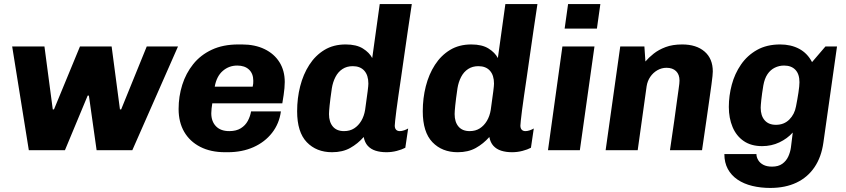

<svg xmlns="http://www.w3.org/2000/svg" viewBox="-20 -740 4167 946"><path d="M122 0 40 -511H199L240 -201H246L374 -511H530L571 -201H577L703 -511H857L632 0H456L418 -269H412L300 0Z M1089 10Q1018 10 966.5 -16.5Q915 -43 887.5 -90.5Q860 -138 860 -203Q860 -265 878 -322Q896 -379 932 -424Q968 -469 1023.5 -495Q1079 -521 1154 -521H1172Q1236 -521 1283.5 -498Q1331 -475 1357 -433.5Q1383 -392 1383 -336Q1383 -321 1381.5 -305.5Q1380 -290 1377.5 -272Q1375 -254 1371 -231H1026Q1024 -219 1022.5 -205.5Q1021 -192 1021 -182Q1021 -142 1044 -118Q1067 -94 1110 -94Q1144 -94 1166.5 -108Q1189 -122 1201 -144.5Q1213 -167 1217 -191H1364Q1356 -131 1320.5 -85.5Q1285 -40 1229 -15Q1173 10 1102 10ZM1038 -313H1225Q1227 -321 1227.5 -327.5Q1228 -334 1228 -342Q1228 -377 1207 -397Q1186 -417 1149 -417Q1108 -417 1077.5 -390.5Q1047 -364 1038 -313Z M1616 10Q1539 10 1491.5 -39.5Q1444 -89 1444 -192Q1444 -256 1459 -315Q1474 -374 1504 -420.5Q1534 -467 1578.5 -494Q1623 -521 1683 -521Q1736 -521 1768 -501Q1800 -481 1814 -454L1851 -720H2009Q1999 -653 1989.5 -589.5Q1980 -526 1972 -468.5Q1964 -411 1956.5 -360.5Q1949 -310 1943 -268.5Q1937 -227 1933 -196Q1929 -165 1927 -145.5Q1925 -126 1925 -121Q1925 -108 1931.5 -101Q1938 -94 1950 -94Q1960 -94 1971.5 -98Q1983 -102 1991 -107L1977 -12Q1960 -3 1935 3.5Q1910 10 1884 10Q1854 10 1830.5 2.5Q1807 -5 1792 -21.5Q1777 -38 1772 -65Q1743 -32 1705.5 -11Q1668 10 1616 10ZM1675 -94Q1704 -94 1725 -107.5Q1746 -121 1760 -144.5Q1774 -168 1779 -199Q1788 -263 1791.5 -290.5Q1795 -318 1795 -328Q1795 -369 1775 -391.5Q1755 -414 1718 -414Q1689 -414 1667.5 -400Q1646 -386 1633 -361Q1620 -336 1615 -305Q1607 -250 1604 -220Q1601 -190 1601 -178Q1601 -139 1620 -116.5Q1639 -94 1675 -94Z M2235 10Q2158 10 2110.5 -39.5Q2063 -89 2063 -192Q2063 -256 2078 -315Q2093 -374 2123 -420.5Q2153 -467 2197.5 -494Q2242 -521 2302 -521Q2355 -521 2387 -501Q2419 -481 2433 -454L2470 -720H2628Q2618 -653 2608.5 -589.5Q2599 -526 2591 -468.5Q2583 -411 2575.5 -360.5Q2568 -310 2562 -268.5Q2556 -227 2552 -196Q2548 -165 2546 -145.5Q2544 -126 2544 -121Q2544 -108 2550.5 -101Q2557 -94 2569 -94Q2579 -94 2590.5 -98Q2602 -102 2610 -107L2596 -12Q2579 -3 2554 3.5Q2529 10 2503 10Q2473 10 2449.5 2.5Q2426 -5 2411 -21.5Q2396 -38 2391 -65Q2362 -32 2324.5 -11Q2287 10 2235 10ZM2294 -94Q2323 -94 2344 -107.5Q2365 -121 2379 -144.5Q2393 -168 2398 -199Q2407 -263 2410.5 -290.5Q2414 -318 2414 -328Q2414 -369 2394 -391.5Q2374 -414 2337 -414Q2308 -414 2286.5 -400Q2265 -386 2252 -361Q2239 -336 2234 -305Q2226 -250 2223 -220Q2220 -190 2220 -178Q2220 -139 2239 -116.5Q2258 -94 2294 -94Z M2680 0 2751 -511H2909L2837 0ZM2762 -599 2779 -720H2938L2921 -599Z M2964 0 3036 -511H3155L3160 -437Q3176 -456 3200.5 -475.5Q3225 -495 3259.5 -508Q3294 -521 3341 -521Q3411 -521 3451.5 -486Q3492 -451 3492 -388Q3492 -380 3490.5 -365Q3489 -350 3485.5 -324Q3482 -298 3476 -256Q3470 -214 3461 -151Q3452 -88 3439 0H3281Q3294 -86 3302 -144.5Q3310 -203 3315 -239.5Q3320 -276 3323 -296.5Q3326 -317 3327 -327Q3328 -337 3328 -343Q3328 -373 3311 -389.5Q3294 -406 3264 -406Q3240 -406 3219 -394Q3198 -382 3184 -361.5Q3170 -341 3166 -315L3122 0Z M3775 186Q3728 186 3686.5 176Q3645 166 3614 145Q3583 124 3566 92.5Q3549 61 3549 19H3707Q3707 34 3715.5 48.5Q3724 63 3741 72Q3758 81 3784 81Q3815 81 3834.5 67Q3854 53 3864 31Q3874 9 3877 -14L3886 -87Q3859 -57 3820 -38.5Q3781 -20 3735 -20Q3681 -20 3644.5 -45Q3608 -70 3589.5 -114Q3571 -158 3571 -213Q3571 -268 3585.5 -322.5Q3600 -377 3631 -422Q3662 -467 3710 -494Q3758 -521 3824 -521Q3877 -521 3917.5 -499.5Q3958 -478 3981 -434L4047 -511H4104L4037 -38Q4027 34 3993 84Q3959 134 3904 160Q3849 186 3775 186ZM3803 -125Q3843 -125 3869 -151Q3895 -177 3902 -216Q3909 -251 3914 -284Q3919 -317 3919 -335Q3919 -375 3899 -396Q3879 -417 3843 -417Q3819 -417 3797.5 -406.5Q3776 -396 3761.5 -374.5Q3747 -353 3741 -319Q3734 -277 3731 -248Q3728 -219 3728 -209Q3728 -170 3747.5 -147.5Q3767 -125 3803 -125Z"/></svg>

Font: Chivo Medium
Style: Bold Italic
Weight: 700
Italic angle: -8.05°
Version: Version 2.002